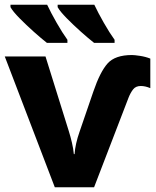

<svg xmlns="http://www.w3.org/2000/svg" viewBox="-20 -786 656 806"><path d="M534 -555Q463 -555 431.5 -519.5Q400 -484 372 -402L314 -233Q296 -182 293 -139H290Q288 -161 282 -187Q276 -213 269 -235L171 -549H0L210 0H375L520 -377Q528 -397 539 -411Q550 -425 571 -425Q590 -425 611 -416V-540Q591 -548 567.5 -551.5Q544 -555 534 -555ZM178 -766H24V-756Q34 -738 62 -709.5Q90 -681 122 -652.5Q154 -624 177 -606H263V-619Q242 -648 218 -690Q194 -732 178 -766ZM376 -766H222V-756Q232 -738 260 -709.5Q288 -681 320 -652.5Q352 -624 375 -606H461V-619Q440 -648 416 -690Q392 -732 376 -766Z"/></svg>

Font: Noto Sans UI Extra
Style: Regular
Weight: 800
Designer: Monotype Design Team
Foundry: Monotype Imaging Inc.
Version: Version 1.901